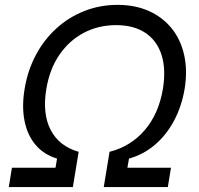

<svg xmlns="http://www.w3.org/2000/svg" viewBox="-20 -757 806 777"><path d="M15.6 0 28.3 -78.1H204.6L210.9 -115.2Q156.2 -131.8 123 -171.9Q89.8 -211.9 78.9 -269.8Q67.9 -327.6 79.6 -397Q91.8 -471.7 125 -534.2Q158.2 -596.7 208.3 -642.1Q258.3 -687.5 321.3 -712.4Q384.3 -737.3 455.6 -737.3Q526.9 -737.3 582.5 -712.4Q638.2 -687.5 674.8 -642.1Q711.4 -596.7 725.3 -534.2Q739.3 -471.7 727.1 -397Q715.3 -327.1 684.8 -269.5Q654.3 -211.9 607.9 -171.9Q561.5 -131.8 502 -115.2L495.6 -78.1H671.9L659.2 0H399.9L423.3 -142.6Q510.3 -165 566.4 -231.2Q622.6 -297.4 639.2 -397Q652.3 -477.5 633.5 -535.4Q614.7 -593.3 567.9 -624.3Q521 -655.3 449.7 -655.3Q378.4 -655.3 319.3 -624.3Q260.3 -593.3 220.5 -535.4Q180.7 -477.5 167.5 -397Q150.9 -297.9 184.8 -231.7Q218.8 -165.5 298.3 -142.6L274.9 0Z"/></svg>

Font: Inter Variable
Style: Italic
Weight: 400
Italic angle: -9.39999°
Designer: Rasmus Andersson
Foundry: rsms
Version: Version 4.001;git-9221beed3